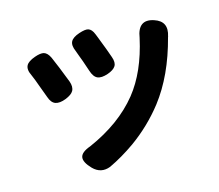

<svg xmlns="http://www.w3.org/2000/svg" viewBox="-94 -698 1016 890"><g transform="rotate(-15 413.5 -253.5)"><path d="M248 47Q214 12 218 -11.5Q222 -35 267 -51Q420 -118 507 -226Q584 -322 618 -477Q631 -563 704 -539Q769 -518 747 -449V-448L746 -446Q701 -273 613 -159Q546 -73 457 -9Q393 36 331 65Q284 83 248 47ZM133 -324Q126 -344 110 -386Q100 -415 89 -440Q74 -470 84 -489Q93 -506 127 -518Q155 -528 171 -524Q188 -519 200 -494Q220 -449 252 -366Q262 -338 252 -320Q243 -304 213 -292Q182 -280 162.5 -287Q143 -294 133 -324ZM353 -391Q348 -407 336 -441Q333 -449 327 -465Q320 -486 316 -495Q303 -525 312 -542.5Q321 -560 354 -571Q384 -581 398 -577Q415 -572 425 -546Q427 -541 431 -531Q460 -457 471 -424Q481 -396 471 -380Q461 -364 432 -354Q400 -343 381.5 -351Q363 -359 353 -391Z"/></g></svg>

Font: GenSenRounded JP B
Style: Regular
Weight: 700
Version: Version 1.501;PS 1;hotconv 16.6.51;makeotf.lib2.5.65220